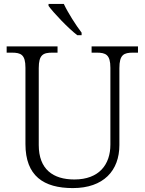

<svg xmlns="http://www.w3.org/2000/svg" viewBox="-20 -951 740 981"><path d="M375 -771H397V-784C368 -822 327 -886 306 -931H228V-921C253 -886 328 -807 375 -771ZM352 10C509 10 590 -79 590 -210V-603C590 -672 613 -682 660 -682H685V-714H448V-682H474C520 -682 544 -672 544 -605V-212C544 -111 487 -34 360 -34C251 -34 178 -86 178 -210V-603C178 -672 201 -682 248 -682H274V-714H14V-682H40C87 -682 110 -672 110 -605V-215C110 -52 203 10 352 10Z"/></svg>

Font: Noto Serif Lao Light
Style: Regular
Weight: 300
Designer: Monotype Design Team
Foundry: Monotype Imaging Inc.
Version: Version 2.003